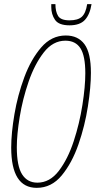

<svg xmlns="http://www.w3.org/2000/svg" viewBox="-20 -895 475 925"><path d="M157 10Q228 10 277.5 -50Q327 -110 358 -199.5Q389 -289 403.5 -382.5Q418 -476 418 -544Q418 -640 387 -682Q356 -724 297 -724Q228 -724 178.5 -666.5Q129 -609 97 -522.5Q65 -436 49.5 -344.5Q34 -253 34 -184Q34 10 157 10ZM160 -15Q112 -15 86.5 -55Q61 -95 61 -186Q61 -246 75 -332Q89 -418 118 -502Q147 -586 191 -642.5Q235 -699 295 -699Q344 -699 367.5 -662.5Q391 -626 391 -542Q391 -478 377 -389Q363 -300 335 -214.5Q307 -129 263.5 -72Q220 -15 160 -15ZM315 -773Q365 -773 389 -799Q413 -825 421 -875H400Q393 -831 374 -814Q355 -797 315 -797Q273 -797 260 -818Q247 -839 247 -875H227V-861Q227 -826 245 -799.5Q263 -773 315 -773Z"/></svg>

Font: Noto Sans Display Condensed Thin
Style: Italic
Weight: 250
Width: 3
Italic angle: -12°
Designer: Monotype Design Team
Foundry: Monotype Imaging Inc.
Version: Version 1.900